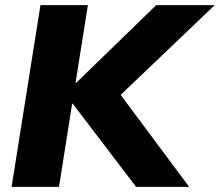

<svg xmlns="http://www.w3.org/2000/svg" viewBox="-20 -725 853 745"><path d="M25 0 137 -705H321L273 -403H275L586 -705H813L421 -331L410 -408L714 0H508L262 -323H260L209 0Z"/></svg>

Font: Nunito Sans 12pt Black
Style: Italic
Weight: 900
Italic angle: -9°
Designer: Vernon Adams
Foundry: Vernon Adams
Version: Version 3.101;gftools[0.9.27]